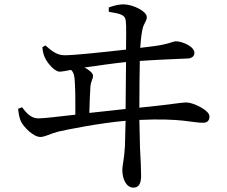

<svg xmlns="http://www.w3.org/2000/svg" viewBox="-20 -800 1040 879"><path d="M253 -472C264 -472 284 -476 305 -480C317 -470 322 -453 323 -415C325 -389 325 -322 325 -275C247 -266 179 -258 155 -258C121 -258 99 -285 81 -309L63 -302C65 -282 68 -261 76 -244C88 -219 132 -173 165 -173C186 -173 210 -188 245 -197C292 -208 439 -237 555 -247L552 -132C549 -71 540 -44 540 -23C540 20 558 59 591 59C615 59 626 41 626 5C626 -21 624 -72 621 -122L618 -251C812 -260 865 -237 910 -238C926 -238 939 -245 939 -267C939 -296 863 -331 834 -331C808 -331 769 -322 618 -307C618 -388 619 -469 620 -521C702 -527 797 -530 835 -532C856 -532 870 -541 870 -558C870 -588 813 -611 785 -611C772 -611 752 -597 679 -588L622 -581C624 -609 626 -635 632 -665C638 -695 652 -701 652 -722C652 -748 592 -778 549 -780C528 -781 503 -775 478 -766V-746C530 -737 553 -734 556 -703C559 -676 557 -629 557 -573C453 -561 318 -547 276 -547C241 -547 216 -567 188 -592L174 -584C175 -565 180 -548 186 -535C199 -508 231 -472 253 -472ZM555 -301 389 -283C390 -331 392 -373 394 -404C396 -428 406 -439 406 -453C406 -466 386 -481 367 -491C423 -499 499 -510 557 -516Z"/></svg>

Font: Source Han Serif SC Medium
Style: Regular
Weight: 500
Designer: Ryoko NISHIZUKA 西塚涼子 (kana & ideographs); Frank Grießhammer (Latin, Greek & Cyrillic); Wenlong ZHANG 张文龙 (bopomofo); San
Foundry: Adobe
Version: Version 2.003;hotconv 1.1.1;makeotfexe 2.6.0